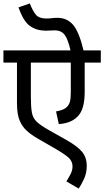

<svg xmlns="http://www.w3.org/2000/svg" viewBox="-20 -916 608 1120"><path d="M568 -551V-622H0V-551H79V-316Q79 -248 95 -212Q109 -178 136.5 -153Q164 -128 203 -106L290 -56Q363 -14 383 6.5Q403 27 403 55Q403 78 391.5 100Q380 122 367 142L439 184Q453 164 469.5 129Q486 94 486 53Q486 3 459.5 -29.5Q433 -62 370 -98L260 -160Q215 -186 193.5 -206.5Q172 -227 166 -259.5Q160 -292 160 -353V-551H393V-380Q393 -339 387.5 -321.5Q382 -304 370 -292Q353 -274 307 -266L323 -192Q404 -198 441 -246Q474 -287 474 -380V-551ZM393 -615H469Q442 -730 406.5 -771Q371 -812 315 -812Q297 -812 281 -810Q265 -808 251 -808Q208 -808 189.5 -830Q171 -852 154 -896L88 -873Q117 -790 156 -763.5Q195 -737 247 -737Q260 -737 272.5 -738Q285 -739 299 -739Q337 -739 357 -713Q377 -687 393 -615Z"/></svg>

Font: Noto Sans Devanagari
Style: Regular
Weight: 400
Designer: Jelle Bosma - Monotype Design Team
Foundry: Monotype Imaging Inc.
Version: Version 1.901